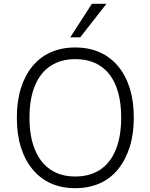

<svg xmlns="http://www.w3.org/2000/svg" viewBox="-20 -975 786 1003"><path d="M373 8Q302 8 246 -17Q190 -42 150 -90.5Q110 -139 89 -206.5Q68 -274 68 -360Q68 -446 89 -513.5Q110 -581 149.5 -629Q189 -677 245.5 -702Q302 -727 373 -727Q444 -727 500.5 -702Q557 -677 597 -629Q637 -581 658 -513.5Q679 -446 679 -361Q679 -275 657.5 -207Q636 -139 596.5 -90.5Q557 -42 500.5 -17Q444 8 373 8ZM373 -53Q449 -53 502.5 -88Q556 -123 584.5 -192Q613 -261 613 -360Q613 -459 585 -527.5Q557 -596 503.5 -631Q450 -666 373 -666Q298 -666 244.5 -631Q191 -596 162.5 -527.5Q134 -459 134 -360Q134 -262 162.5 -193Q191 -124 244.5 -88.5Q298 -53 373 -53ZM347 -780 460 -955H536L399 -780Z"/></svg>

Font: Nunitoga
Style: Light
Weight: 300
Designer: Vernon Adams
Foundry: Vernon Adams
Version: Version 1.0